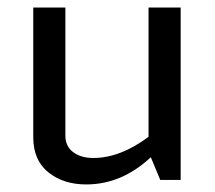

<svg xmlns="http://www.w3.org/2000/svg" viewBox="-20 -476 570 508"><path d="M153 -456V-117Q153 -89 173.5 -73.5Q194 -58 227 -58Q298 -58 373 -114V-456H458V0H404L379 -60Q302 12 208 12Q148 12 108 -20Q68 -52 68 -113V-456Z"/></svg>

Font: Average Sans
Style: Regular
Weight: 400
Designer: Eduardo Rodriguez Tunni
Foundry: Eduardo Rodriguez Tunni
Version: Version 1.001